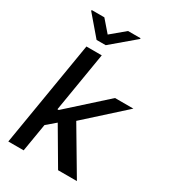

<svg xmlns="http://www.w3.org/2000/svg" viewBox="-222 -1042 1021 1151"><g transform="rotate(30 288.5 -466.5)"><path d="M25.9 0 146.7 -727.3H252.8L184.3 -314.6H193.2L449.6 -545.5H576.7L316.8 -310.7L500.7 0H370.4L225.9 -246.1L164.4 -193.5L132.1 0ZM152.3 -932.5 221.2 -853 316.4 -932.5H403.4L402.3 -926.8L242.9 -791.9H179.7L64.3 -926.8L65.3 -932.5Z"/></g></svg>

Font: Inter UI Medium
Style: Italic
Weight: 500
Italic angle: 9.39999°
Designer: Rasmus Andersson
Foundry: rsms
Version: 3.2;8d6f07862